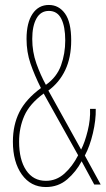

<svg xmlns="http://www.w3.org/2000/svg" viewBox="-20 -744 426 774"><path d="M177 -724Q217 -724 242 -689.5Q267 -655 267 -581Q267 -512 243 -461.5Q219 -411 175 -379L307 -141Q322 -170 333.5 -216.5Q345 -263 343 -305H366Q367 -260 354.5 -207Q342 -154 322 -117L386 0H360L309 -94Q287 -52 251 -21Q215 10 165 10Q104 10 68 -40.5Q32 -91 32 -173Q32 -240 58 -292Q84 -344 145 -389Q119 -441 103 -487.5Q87 -534 87 -587Q87 -652 111 -688Q135 -724 177 -724ZM177 -700Q144 -700 127 -669.5Q110 -639 110 -587Q110 -535 126.5 -488.5Q143 -442 165 -402Q209 -433 226 -480.5Q243 -528 243 -581Q243 -637 227 -668.5Q211 -700 177 -700ZM156 -367Q99 -325 78 -277Q57 -229 57 -173Q57 -100 85.5 -57.5Q114 -15 165 -15Q207 -15 239.5 -44Q272 -73 295 -118Z"/></svg>

Font: Noto Sans Telugu ExtraCondensed Thin
Style: Regular
Weight: 100
Width: 2
Designer: Jelle Bosma - Monotype Design Team
Foundry: Monotype Imaging Inc.
Version: Version 2.005; ttfautohint (v1.8.4.7-5d5b)